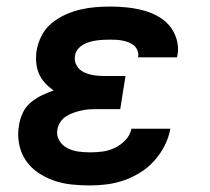

<svg xmlns="http://www.w3.org/2000/svg" viewBox="-20 -558 640 586"><path d="M255 8Q226 8 198 5Q170 2 144 -7Q118 -16 95.5 -31.5Q73 -47 58 -69.5Q43 -92 38 -120Q33 -148 38 -176Q41 -195 49.5 -213.5Q58 -232 73.5 -245Q89 -258 107.5 -267Q126 -276 144 -282Q130 -291 118 -304Q106 -317 99 -333Q92 -349 90.5 -368Q89 -387 92 -405Q96 -428 107.5 -450Q119 -472 138 -487.5Q157 -503 179 -513Q201 -523 224 -528.5Q247 -534 270 -536Q293 -538 316 -538Q341 -538 366 -535.5Q391 -533 414.5 -527Q438 -521 459 -510Q480 -499 495.5 -481.5Q511 -464 518.5 -440Q526 -416 522 -391Q521 -389 521 -387Q521 -385 520 -383H401Q401 -384 401.5 -384.5Q402 -385 402 -386Q403 -395 399.5 -404Q396 -413 389 -419Q382 -425 373 -428.5Q364 -432 354.5 -434Q345 -436 335.5 -436.5Q326 -437 316 -437Q306 -437 295.5 -436.5Q285 -436 274.5 -434.5Q264 -433 253.5 -430Q243 -427 233.5 -421.5Q224 -416 217 -407Q210 -398 209 -388Q206 -372 214 -358Q222 -344 236 -337.5Q250 -331 265.5 -328.5Q281 -326 298 -326H363L347 -225H281Q269 -225 256.5 -224.5Q244 -224 232 -221.5Q220 -219 207.5 -215Q195 -211 183.5 -204Q172 -197 164.5 -186Q157 -175 155 -162Q152 -144 161 -129Q170 -114 185.5 -106Q201 -98 219 -95.5Q237 -93 255 -93Q274 -93 293 -95.5Q312 -98 330 -106.5Q348 -115 362.5 -130Q377 -145 381 -165H500Q495 -138 482.5 -113.5Q470 -89 451.5 -68Q433 -47 409 -32Q385 -17 359.5 -8Q334 1 307.5 4.5Q281 8 255 8Z"/></svg>

Font: Iosevka Curly Extended Oblique
Style: Bold
Weight: 700
Width: 7
Italic angle: -9°
Monospace: yes
Designer: Belleve Invis
Foundry: Belleve Invis
Version: Version 11.1.0; ttfautohint (v1.8.3)